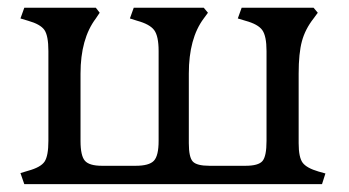

<svg xmlns="http://www.w3.org/2000/svg" viewBox="-20 -470 891 490"><path d="M801.8 0 810.5 -27.3 793 -32.2Q762.7 -41 752.4 -54.7Q742.2 -68.4 742.2 -104.5V-282.2Q742.2 -334 750.5 -364.7Q758.8 -395.5 780.3 -422.9L791 -437.5L780.3 -450.2H596.7L586.9 -422.9L606.4 -417Q638.7 -408.2 649.4 -393.1Q660.2 -377.9 660.2 -339.8V-110.4Q660.2 -71.3 649.9 -59.1Q639.6 -46.9 606.4 -46.9H514.6Q482.4 -46.9 472.2 -57.6Q461.9 -68.4 461.9 -104.5V-282.2Q461.9 -372.1 500 -422.9L510.7 -437.5L500 -450.2H321.3L311.5 -422.9L330.1 -417Q362.3 -408.2 373.5 -393.1Q384.8 -377.9 384.8 -339.8V-110.4Q384.8 -72.3 372.6 -59.6Q360.4 -46.9 326.2 -46.9H240.2Q208 -46.9 196.8 -59.6Q185.5 -72.3 185.5 -110.4V-282.2Q185.5 -371.1 224.6 -422.9L234.4 -437.5L224.6 -450.2H42L32.2 -422.9L51.8 -417Q83 -408.2 93.3 -393.6Q103.5 -378.9 103.5 -339.8V-110.4Q103.5 -72.3 93.8 -57.6Q84 -43 51.8 -34.2L32.2 -28.3L42 0Z"/></svg>

Font: Kurale
Style: Regular
Weight: 400
Version: 1.0; ttfautohint (v1.3)